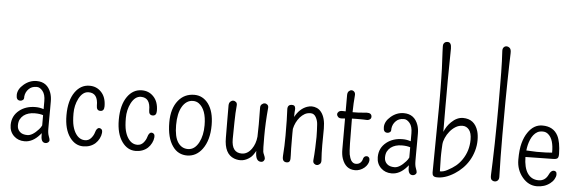

<svg xmlns="http://www.w3.org/2000/svg" viewBox="-53 -1039 3693 1228"><g transform="rotate(5 1793.5 -425.5)"><path d="M239.3 -100.1Q238.8 -127 239.3 -166Q218.3 -173.3 186 -173.3Q142.6 -173.3 114.7 -152.3Q101.1 -141.6 92.8 -126.2Q84.5 -110.8 84.5 -86.7Q84.5 -62.5 101.1 -46.4Q117.7 -30.3 149.9 -30.3Q182.1 -30.3 221.7 -74.2Q232.9 -86.4 239.3 -100.1ZM270.5 10.3Q241.2 10.3 241.2 -34.2Q241.2 -37.1 240.7 -50.8Q236.3 -45.4 231 -39.1Q187 10.7 135.3 10.7Q93.8 10.7 66.4 -15.6Q38.1 -43 38.1 -85.4Q38.1 -144.5 84 -180.7Q104.5 -196.8 130.1 -205.1Q155.8 -213.4 187.5 -213.4Q213.9 -213.4 239.3 -204.6V-256.3Q239.3 -299.3 221.4 -320.8Q203.6 -342.3 184.6 -342.3Q165.5 -342.3 153.6 -337.4Q141.6 -332.5 132.3 -323.2Q111.8 -303.2 108.9 -273.4Q110.4 -257.8 102.5 -251.7Q94.7 -245.6 85.4 -245.6Q59.1 -245.6 60.1 -280.8Q61 -317.4 97.2 -348.1Q134.3 -379.9 180.2 -379.9Q248.5 -379.9 272.5 -312Q280.8 -287.6 280.8 -258.3V-208L280.3 -126V-82.5Q280.3 -53.2 287.4 -35.2Q294.4 -17.1 294.4 -9.5Q294.4 -2 287.1 4.2Q279.8 10.3 270.5 10.3Z M626 -256.3Q626 -225.1 601.3 -225.1Q576.7 -225.1 576.7 -256.3Q577.6 -337.4 517.1 -337.4Q479 -337.4 454.1 -289.6Q432.1 -246.1 432.1 -194.3Q432.1 -142.6 439.7 -113.3Q447.3 -84 460 -65.4Q483.4 -29.8 520 -29.8Q543.5 -29.8 558.8 -47.6Q574.2 -65.4 579.6 -85Q587.9 -115.2 605 -115.2Q613.3 -114.7 619.6 -108.4Q626 -102.1 624.5 -85.2Q623 -68.4 613.8 -49.8Q604.5 -31.2 589.8 -17.6Q558.6 10.3 511.7 10.3Q460.4 10.3 425.8 -37.1Q388.2 -88.4 388.2 -179.2Q388.2 -274.4 426.8 -328.6Q462.4 -378.4 517.1 -379.4Q563.5 -380.4 593.8 -348.6Q626 -315.9 626 -256.3Z M961.9 -256.3Q961.9 -225.1 937.3 -225.1Q912.6 -225.1 912.6 -256.3Q913.6 -337.4 853 -337.4Q814.9 -337.4 790 -289.6Q768.1 -246.1 768.1 -194.3Q768.1 -142.6 775.6 -113.3Q783.2 -84 795.9 -65.4Q819.3 -29.8 856 -29.8Q879.4 -29.8 894.8 -47.6Q910.2 -65.4 915.5 -85Q923.8 -115.2 940.9 -115.2Q949.2 -114.7 955.6 -108.4Q961.9 -102.1 960.4 -85.2Q959 -68.4 949.7 -49.8Q940.4 -31.2 925.8 -17.6Q894.5 10.3 847.7 10.3Q796.4 10.3 761.7 -37.1Q724.1 -88.4 724.1 -179.2Q724.1 -274.4 762.7 -328.6Q798.3 -378.4 853 -379.4Q899.4 -380.4 929.7 -348.6Q961.9 -315.9 961.9 -256.3Z M1224.6 -328.6Q1208.5 -340.3 1186.8 -340.3Q1165 -340.3 1147.2 -328.4Q1129.4 -316.4 1117.2 -294.9Q1092.3 -252 1092.3 -177Q1092.3 -102.1 1116.2 -66.4Q1140.1 -30.8 1180.2 -30.8Q1224.1 -30.8 1250.5 -81.1Q1273.9 -126 1273.9 -191.4Q1273.9 -292 1224.6 -328.6ZM1179.7 10.7Q1151.9 11.2 1127.7 -0.7Q1103.5 -12.7 1085.9 -38.1Q1047.4 -91.8 1047.4 -190.9Q1047.4 -279.8 1088.9 -331.1Q1127.9 -379.9 1192.4 -379.9Q1246.6 -379.9 1282.2 -333Q1318.8 -283.2 1318.8 -196.3Q1318.8 -99.6 1276.4 -42Q1238.3 9.8 1179.7 10.7Z M1460.9 -119.1Q1460.9 -32.2 1525.9 -32.2Q1563 -32.2 1589.4 -69.3Q1612.8 -102.5 1617.2 -148.4Q1618.7 -191.4 1618.7 -227.5Q1618.7 -279.3 1617.7 -332Q1616.7 -348.1 1626 -356.4Q1635.3 -364.7 1645.3 -364.7Q1655.3 -364.7 1663.1 -357.2Q1670.9 -349.6 1668.9 -335Q1660.2 -240.7 1660.2 -153.1Q1660.2 -65.4 1662.6 -55.2Q1665 -44.9 1668.5 -38.1Q1676.3 -20.5 1676.3 -12.5Q1676.3 -4.4 1670.2 2.7Q1664.1 9.8 1653.3 9.8Q1616.7 9.8 1617.7 -57.1Q1601.1 -26.9 1586.9 -15.1Q1538.6 24.9 1481 3.9Q1416.5 -20.5 1416.5 -123.5Q1416.5 -177.2 1415.8 -229.5Q1415 -281.7 1415.5 -332Q1416 -348.1 1424.6 -356.2Q1433.1 -364.3 1443.1 -364.3Q1453.1 -364.3 1461.4 -356.9Q1469.7 -349.6 1467.5 -332Q1465.3 -314.5 1464.1 -286.1Q1462.9 -257.8 1462.4 -228Q1460.9 -178.2 1460.9 -119.1Z M2035.6 -236.8 2034.7 -131.3Q2034.7 -79.1 2038.1 -33.7Q2039.1 -17.1 2030 -9Q2021 -1 2011 -1Q2001 -1 1992.9 -8.5Q1984.9 -16.1 1986.6 -31.5Q1988.3 -46.9 1989.5 -66.9Q1990.7 -86.9 1991.7 -108.4Q1993.7 -151.4 1993.7 -179.4Q1993.7 -207.5 1992.7 -220.2Q1991.7 -232.9 1990.7 -258.1Q1989.7 -283.2 1977.5 -305.4Q1965.3 -327.6 1943.4 -327.6Q1921.4 -327.6 1905.3 -318.4Q1889.2 -309.1 1875.5 -293.9Q1847.7 -261.2 1838.4 -217.8Q1837.9 -204.1 1837.9 -190.9V-165.5Q1837.9 -77.1 1839.8 -48.6Q1841.8 -20 1836.4 -10.5Q1831.1 -1 1817.6 -1Q1804.2 -1 1796.6 -9.5Q1789.1 -18.1 1790.5 -41Q1795.4 -104 1795.4 -170.4Q1795.4 -284.2 1792 -337.4Q1790 -370.1 1819.3 -370.1Q1834.5 -370.1 1838.6 -360.8Q1842.8 -351.6 1841.6 -341.3Q1840.3 -331.1 1840.1 -323.7Q1839.8 -316.4 1839.8 -308.6Q1839.8 -300.8 1839.8 -294.4Q1868.7 -349.1 1916.5 -366.2Q1931.6 -371.6 1947.3 -371.6Q1962.9 -371.6 1979.5 -364.5Q1996.1 -357.4 2008.3 -341.3Q2035.6 -306.2 2035.6 -236.8Z M2165 -462.9Q2165 -480 2173.3 -488.3Q2181.6 -496.6 2191.4 -496.6Q2201.2 -496.6 2209 -488.3Q2216.8 -480 2214.8 -462.9Q2210.4 -417.5 2209.5 -357.4Q2249.5 -357.4 2270 -359.9Q2290.5 -362.3 2299.3 -362.3Q2332.5 -363.3 2332.5 -337.9Q2332.5 -323.2 2315.4 -317.4Q2309.6 -315.4 2301.8 -315.9Q2293.9 -316.4 2284.9 -316.7Q2275.9 -316.9 2267.1 -316.9Q2252 -316.9 2238 -316.9Q2224.1 -316.9 2213.4 -316.4Q2211.4 -316.4 2209 -316.4Q2209 -315.4 2209 -314.9Q2209 -112.8 2214.8 -86.9Q2220.7 -61 2227.5 -49.8Q2239.7 -30.3 2258.8 -30.3Q2289.6 -30.3 2300.3 -60.5Q2304.7 -85 2325.2 -85Q2332.5 -85 2338.1 -78.9Q2343.8 -72.8 2343.8 -61Q2343.8 -49.3 2336.4 -35.6Q2329.1 -22 2316.9 -11.7Q2290 10.7 2256.8 10.7Q2196.3 10.7 2173.3 -56.2Q2165 -80.6 2165 -116.2V-313Q2154.8 -312.5 2142.6 -311.5Q2127.4 -311 2119.9 -319.1Q2112.3 -327.1 2112.3 -336.2Q2112.3 -345.2 2120.1 -352.3Q2127.9 -359.4 2143.6 -359.4L2165 -358.9Z M2596.2 -100.1Q2595.7 -127 2596.2 -166Q2575.2 -173.3 2543 -173.3Q2499.5 -173.3 2471.7 -152.3Q2458 -141.6 2449.7 -126.2Q2441.4 -110.8 2441.4 -86.7Q2441.4 -62.5 2458 -46.4Q2474.6 -30.3 2506.8 -30.3Q2539.1 -30.3 2578.6 -74.2Q2589.8 -86.4 2596.2 -100.1ZM2627.4 10.3Q2598.1 10.3 2598.1 -34.2Q2598.1 -37.1 2597.7 -50.8Q2593.3 -45.4 2587.9 -39.1Q2543.9 10.7 2492.2 10.7Q2450.7 10.7 2423.3 -15.6Q2395 -43 2395 -85.4Q2395 -144.5 2440.9 -180.7Q2461.4 -196.8 2487.1 -205.1Q2512.7 -213.4 2544.4 -213.4Q2570.8 -213.4 2596.2 -204.6V-256.3Q2596.2 -299.3 2578.4 -320.8Q2560.5 -342.3 2541.5 -342.3Q2522.5 -342.3 2510.5 -337.4Q2498.5 -332.5 2489.3 -323.2Q2468.8 -303.2 2465.8 -273.4Q2467.3 -257.8 2459.5 -251.7Q2451.7 -245.6 2442.4 -245.6Q2416 -245.6 2417 -280.8Q2418 -317.4 2454.1 -348.1Q2491.2 -379.9 2537.1 -379.9Q2605.5 -379.9 2629.4 -312Q2637.7 -287.6 2637.7 -258.3V-208L2637.2 -126V-82.5Q2637.2 -53.2 2644.3 -35.2Q2651.4 -17.1 2651.4 -9.5Q2651.4 -2 2644 4.2Q2636.7 10.3 2627.4 10.3Z M2752.9 -18.1 2757.3 -440.4V-503.9Q2757.3 -534.7 2756.8 -564Q2756.3 -593.3 2755.9 -622.6Q2755.4 -651.9 2754.4 -683.1Q2751.5 -751 2749 -792.2Q2746.6 -833.5 2749.3 -840.3Q2752 -847.2 2756.3 -851.1Q2763.2 -857.9 2776.9 -857.9Q2800.8 -857.9 2800.8 -817.4L2798.3 -612.8V-514.6Q2798.3 -484.9 2798.1 -451.7Q2797.9 -418.5 2798.3 -385.3Q2798.8 -315.9 2798.8 -282.7Q2814 -320.8 2842.3 -347.7Q2877.9 -382.3 2917 -382.3Q2991.2 -382.3 3014.2 -306.6Q3021.5 -282.2 3021.5 -247.8Q3021.5 -213.4 3011.5 -179.2Q3001.5 -145 2984.4 -116.5Q2967.3 -87.9 2944.3 -65.2Q2921.4 -42.5 2896 -26.4Q2832.5 14.2 2776.9 10.3Q2752.9 8.3 2752.9 -18.1ZM2796.9 -127V-115.7Q2796.9 -103.5 2798.8 -29.3Q2820.8 -28.3 2846.2 -42Q2877.9 -58.6 2899.2 -76.2Q2920.4 -93.8 2937.5 -118.7Q2976.6 -175.8 2976.6 -248Q2976.6 -291 2960 -311.5Q2943.4 -332 2918.7 -332Q2894 -332 2873.3 -319.1Q2852.5 -306.2 2836.7 -286.6Q2820.8 -267.1 2810.8 -244.1Q2800.8 -221.2 2799.6 -201.4Q2798.3 -181.6 2797.9 -167.2Q2797.4 -152.8 2797.1 -143.1Q2796.9 -133.3 2796.9 -127Z M3180.7 -28.3Q3181.2 -12.2 3173.1 -3.9Q3165 4.4 3153.8 4.4Q3142.6 4.4 3133.8 -3.2Q3125 -10.7 3126.5 -37.6Q3127.9 -64.5 3129.6 -118.4Q3131.3 -172.4 3132.8 -235.4Q3135.3 -374 3135.3 -467.5Q3135.3 -561 3135 -607.9Q3134.8 -654.8 3134.3 -694.3Q3133.3 -768.6 3129.4 -830.1Q3128.4 -845.7 3135.7 -854.2Q3143.1 -862.8 3154.3 -862.8Q3165.5 -862.8 3175 -854.2Q3184.6 -845.7 3183.6 -820.3Q3182.6 -794.9 3181.4 -746.6Q3180.2 -698.2 3179.2 -638.7Q3178.2 -579.1 3177.5 -509.8Q3176.8 -440.4 3176.8 -295.9Q3176.8 -151.4 3180.7 -28.3Z M3503.4 -210.9Q3504.4 -295.9 3467.8 -327.1Q3453.1 -340.3 3432.1 -340.3Q3411.1 -340.3 3397.5 -332.5Q3383.8 -324.7 3373.3 -311.5Q3362.8 -298.3 3355.7 -281.5Q3348.6 -264.6 3344.2 -247.1Q3339.8 -228.5 3337.9 -210.4L3404.8 -207.5Q3470.2 -207.5 3503.4 -210.9ZM3335.9 -168.5Q3336.9 -101.1 3360.4 -65.4Q3385.7 -27.3 3432.1 -27.3Q3474.6 -27.3 3494.1 -69.3Q3506.3 -96.7 3524.4 -96.7Q3532.7 -96.7 3538.3 -91.3Q3543.9 -85.9 3543.5 -72.5Q3543 -59.1 3533.9 -43.5Q3524.9 -27.8 3508.8 -15.6Q3473.6 11.7 3424.3 11.7Q3371.1 11.7 3332.5 -33.7Q3292 -81.5 3292 -147.5Q3292 -213.4 3303.5 -254.6Q3314.9 -295.9 3334 -323.2Q3371.1 -378.4 3426.8 -378.4Q3498 -378.4 3526.9 -322.3Q3546.9 -283.2 3548.3 -207.5Q3548.8 -186 3541.5 -178.7Q3534.2 -171.4 3511.7 -171.4Z"/></g></svg>

Font: Pompiere
Style: Regular
Weight: 400
Designer: Karolina Lach
Foundry: Sorkin Type Co.
Version: Version 1.002